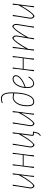

<svg xmlns="http://www.w3.org/2000/svg" viewBox="1592 -2338 891 4114"><g transform="rotate(-90 2037.0 -281.5)"><path d="M380 -456 334 -106 325 0 300 4 336 -267H331Q266 -155 216.5 -88Q167 -21 118 11H107Q83 4 69 -19.5Q55 -43 56 -74L57 -87L100 -350L112 -451L137 -455L78 -90L77 -75Q76 -50 87 -32.5Q98 -15 111 -15Q137 -15 201.5 -100Q266 -185 344 -330L348 -362L355 -452Z M820 -456 774 -106 767 0 740 4 770 -220H543L528 -106L521 0L494 4L543 -362L549 -452L574 -456L545 -239H773L789 -362L795 -452Z M1274 -13 1262 43Q1253 84 1239.5 104.5Q1226 125 1195 144L1178 141L1177 135Q1207 117 1221 96.5Q1235 76 1243 40L1251 0H1223Q1202 0 1193 -8Q1184 -16 1184 -35Q1184 -45 1185 -52L1213 -267H1209Q1140 -149 1090 -84.5Q1040 -20 996 11H985Q961 4 946.5 -19.5Q932 -43 934 -74L935 -87L978 -350L990 -451L1015 -455L956 -90L955 -75Q954 -52 964.5 -33.5Q975 -15 989 -15Q1016 -15 1081 -103Q1146 -191 1222 -330L1226 -362L1233 -452L1258 -456L1206 -53Q1205 -48 1205 -40Q1205 -28 1210.5 -24Q1216 -20 1230 -20H1268Z M1714 -456 1668 -106 1659 0 1634 4 1670 -267H1665Q1600 -155 1550.5 -88Q1501 -21 1452 11H1441Q1417 4 1403 -19.5Q1389 -43 1390 -74L1391 -87L1434 -350L1446 -451L1471 -455L1412 -90L1411 -75Q1410 -50 1421 -32.5Q1432 -15 1445 -15Q1471 -15 1535.5 -100Q1600 -185 1678 -330L1682 -362L1689 -452Z M1980 -707Q2048 -707 2081 -650.5Q2114 -594 2114 -477Q2114 -247 2061.5 -120.5Q2009 6 1913 6Q1863 6 1840 -30Q1817 -66 1817 -145Q1817 -233 1842 -303.5Q1867 -374 1911.5 -414.5Q1956 -455 2011 -455Q2031 -455 2094 -443V-484Q2094 -588 2065 -637.5Q2036 -687 1975 -687Q1936 -687 1886 -668L1884 -670L1889 -689Q1940 -707 1980 -707ZM2093 -422 2009 -435Q1960 -435 1921 -397Q1882 -359 1859.5 -292.5Q1837 -226 1837 -144Q1837 -76 1855.5 -45Q1874 -14 1915 -14Q1994 -14 2040.5 -120.5Q2087 -227 2093 -422Z M2444 -118 2453 -105Q2423 -55 2388.5 -28Q2354 -1 2308 5H2299Q2250 -1 2228.5 -36.5Q2207 -72 2207 -143Q2207 -231 2232.5 -302Q2258 -373 2303 -414.5Q2348 -456 2402 -457H2407Q2482 -451 2482 -388Q2482 -331 2418 -277Q2354 -223 2228 -176Q2227 -167 2227 -148Q2227 -80 2246.5 -48Q2266 -16 2306 -16Q2343 -16 2376.5 -42.5Q2410 -69 2437 -118ZM2230 -198Q2341 -239 2401 -288Q2461 -337 2461 -385Q2461 -408 2446.5 -422Q2432 -436 2404 -436Q2361 -436 2323.5 -405.5Q2286 -375 2261.5 -321Q2237 -267 2230 -198Z M2893 -456 2847 -106 2840 0 2813 4 2843 -220H2616L2601 -106L2594 0L2567 4L2616 -362L2622 -452L2647 -456L2618 -239H2846L2862 -362L2868 -452Z M3581 -377 3580 -364 3537 -101 3525 0 3500 4 3559 -361 3560 -376Q3561 -401 3550 -418.5Q3539 -436 3526 -436Q3500 -436 3435 -350Q3370 -264 3290 -116L3288 -101L3276 0L3251 4L3311 -361L3312 -376Q3312 -401 3301 -418.5Q3290 -436 3277 -436Q3251 -436 3187.5 -351Q3124 -266 3045 -120L3043 -106L3034 0L3009 4L3057 -362L3064 -452L3089 -456L3053 -184H3058Q3122 -296 3172 -363Q3222 -430 3270 -462H3281Q3305 -455 3319.5 -431.5Q3334 -408 3333 -377L3332 -364L3302 -184H3307Q3371 -296 3421 -363Q3471 -430 3519 -462H3530Q3554 -455 3568 -431.5Q3582 -408 3581 -377Z M4017 -456 3971 -106 3962 0 3937 4 3973 -267H3968Q3903 -155 3853.5 -88Q3804 -21 3755 11H3744Q3720 4 3706 -19.5Q3692 -43 3693 -74L3694 -87L3737 -350L3749 -451L3774 -455L3715 -90L3714 -75Q3713 -50 3724 -32.5Q3735 -15 3748 -15Q3774 -15 3838.5 -100Q3903 -185 3981 -330L3985 -362L3992 -452Z"/></g></svg>

Font: Luna Sans Thin
Style: Italic
Weight: 250
Italic angle: -7°
Designer: Juan Pablo del Peral
Foundry: Huerta Tipografica
Version: Version 2.001; ttfautohint (v1.5)